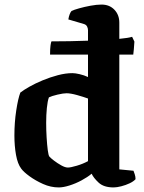

<svg xmlns="http://www.w3.org/2000/svg" viewBox="-20 -820 628 840"><path d="M237 0Q202 0 168.5 -15Q135 -30 109 -49Q83 -68 73 -82Q57 -103 50 -142.5Q43 -182 43 -227Q43 -284 51 -336.5Q59 -389 69 -415Q83 -426 108.5 -440.5Q134 -455 166.5 -468.5Q199 -482 233 -491Q267 -500 297 -500Q309 -500 328.5 -495.5Q348 -491 365 -483V-581H199Q199 -607 201 -621Q203 -635 205 -639Q284 -639 365 -642V-688Q365 -696 361 -704Q357 -712 347 -715L279 -735Q281 -748 285 -758Q289 -768 293 -772Q303 -777 326 -783.5Q349 -790 376 -795Q403 -800 424 -800Q459 -800 480.5 -777.5Q502 -755 502 -721V-650Q543 -654 558 -659L568 -638Q567 -618 565.5 -604Q564 -590 563 -581H502V-79L564 -73Q566 -68 569.5 -57.5Q573 -47 573 -36Q564 -26 547 -18Q530 -10 510.5 -5Q491 0 477 0Q434 0 411.5 -21Q389 -42 381 -60Q363 -45 337 -31Q311 -17 284 -8.5Q257 0 237 0ZM277 -87Q289 -87 316 -95Q343 -103 365 -115V-389Q346 -396 317.5 -404Q289 -412 271 -412Q257 -412 231.5 -406Q206 -400 194 -394Q188 -378 185 -347.5Q182 -317 182 -283Q182 -250 184 -218Q186 -186 189 -163Q192 -140 196 -135Q201 -129 216 -117.5Q231 -106 248 -96.5Q265 -87 277 -87Z"/></svg>

Font: Texturina
Style: Bold
Weight: 700
Designer: Guillermo Torres Carreño
Foundry: Omnibus-Type
Version: Version 1.002; ttfautohint (v1.8.3)